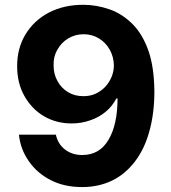

<svg xmlns="http://www.w3.org/2000/svg" viewBox="-20 -757 700 787"><path d="M322.3 -737.3Q376 -737.3 430.2 -718.3Q481.4 -700.2 523.4 -658.2Q564 -617.7 588.4 -549.3Q611.8 -482.4 612.8 -382.3Q612.8 -291.5 591.8 -217.3Q571.8 -145 532.2 -93.8Q492.7 -42.5 439 -16.6Q383.8 9.8 316.9 9.8Q243.2 9.8 188 -18.6Q131.8 -47.4 98.6 -95.7Q64 -144 57.6 -205.1H209Q217.3 -166.5 246.6 -144Q275.9 -121.6 316.9 -121.6Q388.2 -121.6 424.8 -184.1Q461.4 -245.1 461.9 -353.5H457Q439.9 -320.8 413.1 -298.8Q385.3 -275.9 349.6 -263.7Q313 -251 273.9 -251Q210 -251 159.2 -281.2Q109.4 -311 79.6 -364.3Q50.3 -417 50.3 -484.9Q49.8 -558.1 84 -615.2Q119.1 -673.3 179.7 -705.1Q242.7 -737.8 322.3 -737.3ZM323.2 -616.7Q288.1 -616.7 259.8 -599.6Q231.9 -583 215.3 -553.7Q198.7 -525.9 199.7 -489.3Q199.7 -453.1 215.3 -425.3Q231 -396 258.8 -379.4Q285.6 -362.8 321.8 -362.8Q349.6 -362.8 371.1 -372.6Q393.6 -382.8 410.6 -400.4Q427.2 -418 437 -440.9Q446.8 -464.4 446.8 -489.7Q445.8 -524.4 430.2 -552.7Q413.6 -582.5 386.2 -599.1Q357.4 -616.7 323.2 -616.7Z"/></svg>

Font: My Font
Style: Bold
Weight: 500
Designer: Rasmus Andersson
Foundry: rsms
Version: Version 0.001